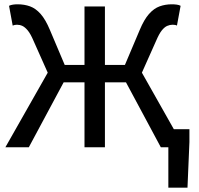

<svg xmlns="http://www.w3.org/2000/svg" viewBox="-20 -685 924 893"><path d="M763 188V0H736V-84H861V-24L852 188ZM5 0 202 -347 136 -495Q122 -528 109 -543.5Q96 -559 84 -564.5Q72 -570 59 -570Q54 -570 48.5 -569Q43 -568 39 -566L22 -658Q30 -662 40.5 -663.5Q51 -665 62 -665Q93 -665 119.5 -655.5Q146 -646 169 -620Q192 -594 212 -546L281 -383H373V-655H468V-383H561L630 -546Q650 -594 673 -620Q696 -646 722.5 -655.5Q749 -665 779 -665Q791 -665 802 -663.5Q813 -662 820 -658L803 -566Q800 -568 794.5 -569Q789 -570 783 -570Q770 -570 757.5 -564.5Q745 -559 732.5 -543.5Q720 -528 706 -495L640 -347L836 0H728L566 -302H468V0H373V-302H276L114 0Z"/></svg>

Font: Source Sans 3 Medium
Style: Regular
Weight: 500
Designer: Paul D. Hunt
Foundry: Adobe
Version: Version 3.052;hotconv 1.1.0;makeotfexe 2.6.0